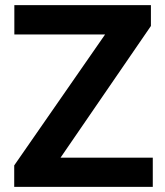

<svg xmlns="http://www.w3.org/2000/svg" viewBox="-20 -731 647 751"><path d="M577.6 -114.3V0H35.6V-84L391.1 -596.2H36.1V-710.9H570.3V-629.4L216.8 -114.3Z"/></svg>

Font: Vazirmatn RD
Style: Bold
Weight: 700
Designer: Saber Rastikerdar
Foundry: Saber Rastikerdar
Version: Version 32.102